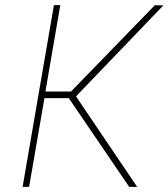

<svg xmlns="http://www.w3.org/2000/svg" viewBox="-20 -731 659 751"><path d="M249 -347.2H153.8L93.8 0H68.4L190.9 -710.9H215.8L157.7 -373H257.8L585.4 -710.4L619.1 -710L277.3 -354L516.6 0H485.4Z"/></svg>

Font: Roboto Mono Thin
Style: Italic
Weight: 250
Designer: Google
Version: Version 2.000985; 2015; ttfautohint (v1.3)